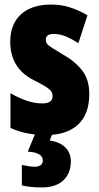

<svg xmlns="http://www.w3.org/2000/svg" viewBox="-20 -583 436 843"><path d="M372 -170Q372 -81 322 -35.5Q272 10 183 10Q143 10 103.5 3Q64 -4 26 -21V-174Q56 -156 92.5 -142.5Q129 -129 166 -129Q211 -129 211 -161Q211 -170 206.5 -179Q202 -188 184.5 -200Q167 -212 128 -231Q25 -283 25 -400Q25 -477 72 -520Q119 -563 205 -563Q248 -563 286 -551Q324 -539 364 -516L324 -393Q299 -410 271.5 -422Q244 -434 215 -434Q181 -434 181 -408Q181 -399 185.5 -392Q190 -385 207 -374Q224 -363 259 -342Q309 -314 340.5 -274Q372 -234 372 -170ZM291 126Q291 178 258 209Q225 240 163 240Q114 240 76 231V141Q93 145 106.5 147Q120 149 131 149Q168 149 168 121Q168 104 150.5 94Q133 84 102 83L136 0H212L198 34Q242 40 266.5 64Q291 88 291 126Z"/></svg>

Font: Noto Sans Thai Looped ExtraCondensed Black
Style: Regular
Weight: 900
Width: 2
Designer: Sasikarn Vongin, Ben Mitchell
Foundry: The Fontpad Ltd
Version: Version 1.001; ttfautohint (v1.8.4.7-5d5b)